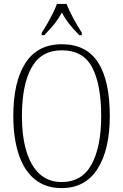

<svg xmlns="http://www.w3.org/2000/svg" viewBox="-20 -951 630 981"><path d="M295 10Q212 10 157 -35.5Q102 -81 75 -164Q48 -247 48 -359Q48 -533 110 -629Q172 -725 296 -725Q421 -725 481 -632Q541 -539 541 -358Q541 -187 478.5 -88.5Q416 10 295 10ZM295 -21Q399 -21 448 -111Q497 -201 497 -358Q497 -517 451.5 -605.5Q406 -694 296 -694Q190 -694 141 -605.5Q92 -517 92 -358Q92 -255 114.5 -179.5Q137 -104 182 -62.5Q227 -21 295 -21ZM193 -784Q206 -803 221 -829Q236 -855 249.5 -882Q263 -909 271 -931H320Q333 -897 356 -855Q379 -813 398 -784V-771H385Q356 -801 335.5 -826.5Q315 -852 296 -887Q277 -852 256 -826.5Q235 -801 206 -771H193Z"/></svg>

Font: Noto Serif Ethiopic Condensed ExtraLight
Style: Regular
Weight: 200
Width: 3
Designer: Monotype Design Team
Foundry: Monotype Imaging Inc.
Version: Version 2.102; ttfautohint (v1.8.4.7-5d5b)